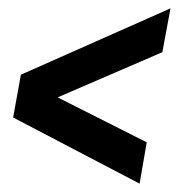

<svg xmlns="http://www.w3.org/2000/svg" viewBox="-20 -508 447 460"><path d="M11.5 -226.5 30 -329 388.5 -488 369 -383 69 -253.5 71 -298.5 331.5 -167 314.5 -68Z"/></svg>

Font: Cabin
Style: Bold Italic
Weight: 700
Width: 4
Italic angle: -10°
Designer: Pablo Impallari
Foundry: Pablo Impallari. http://www.impallari.com Igino Marini. http://www.ikern.com
Version: Version 3.001